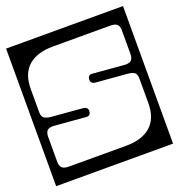

<svg xmlns="http://www.w3.org/2000/svg" viewBox="-137 -704 765 821"><g transform="rotate(-20 246.0 -293.0)"><path d="M-20 -606H512V20H-20ZM171 -546Q99 -546 59.5 -511.5Q20 -477 20 -407V-302Q20 -283.5 29 -276Q38 -268.5 59 -266L204 -254Q224.5 -251 223 -232Q221.5 -211 200 -214L56 -226Q34.5 -226 27.2 -216.5Q20 -207 20 -189V-73Q20 -59 28.5 -49.5Q37 -40 61 -40H321Q393 -40 432.5 -74.8Q472 -109.5 472 -179V-291Q472 -310 463 -317.5Q454 -325 433 -327L288 -339Q267.5 -342 269 -361Q270.5 -382 292 -379L436 -367Q458 -367 465 -376.5Q472 -386 472 -404V-513Q472 -527.5 463.5 -536.8Q455 -546 431 -546Z"/></g></svg>

Font: Honk Rounded
Style: Regular
Weight: 400
Designer: Noopur Datye & Yesha Goshar
Foundry: Ek Type
Version: Version 1.000